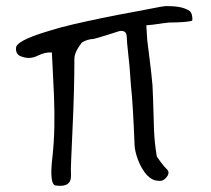

<svg xmlns="http://www.w3.org/2000/svg" viewBox="-20 -582 683 622"><path d="M161 19Q139 17 150 -75Q155 -121 156 -169Q157 -217 155 -269Q152 -328 150.5 -363.5Q149 -399 148 -412Q128 -414 103 -402Q78 -389 52 -398Q30 -404 32 -427Q32 -449 129 -479Q173 -493 216.5 -503Q260 -513 310.5 -523.5Q361 -534 427 -546L500 -560Q515 -563 527 -562Q572 -562 595 -546Q600 -541 602 -532Q604 -523 603 -516Q602 -513 579 -511Q567 -510 554 -509.5Q541 -509 527 -509Q523 -508 515.5 -507.5Q508 -507 497 -505Q485 -503 474.5 -502Q464 -501 454 -500L457 -452L462 -412Q471 -342 474 -306L476 -258Q478 -201 479 -159Q481 -116 488 -75Q496 -63 504.5 -52Q513 -41 523 -31Q530 -21 520 -8.5Q510 4 499 4Q495 4 490.5 3.5Q486 3 481 2Q463 -4 448.5 -24Q434 -44 425.5 -68.5Q417 -93 416 -111Q411 -243 404 -307Q400 -372 395 -411Q391 -446 390.5 -464Q390 -482 372 -482Q367 -482 341 -473Q328 -469 313.5 -464.5Q299 -460 284 -456Q262 -455 245 -444Q221 -413 221 -392Q221 -291 215 -165Q212 -101 210.5 -63.5Q209 -26 210 -15Q212 26 161 19Z"/></svg>

Font: Mynerve
Style: Regular
Weight: 400
Designer: Carolina Short
Foundry: Carolina Short
Version: Version 1.000; ttfautohint (v1.8.4.7-5d5b)